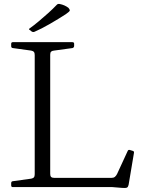

<svg xmlns="http://www.w3.org/2000/svg" viewBox="-20 -954 752 979"><path d="M157 0V-739H236V-67Q236 -56 241 -51.5Q246 -47 257 -47H548Q559 -47 565.5 -52Q572 -57 577 -67L631 -184Q634 -192 643 -189L656 -185Q665 -183 663 -174L636 -13Q634 -5 631.5 -1Q629 3 622.5 4Q616 5 602 4L553 0ZM45 0Q37 0 37 -9V-20Q37 -29 45 -30L139 -43Q149 -45 153 -50Q157 -55 157 -66V-217H236V0ZM37 -730Q37 -739 45 -739H349Q358 -739 358 -731V-720Q358 -712 350 -709L255 -696Q245 -695 240.5 -690.5Q236 -686 236 -675V-522H157V-673Q157 -684 153 -689Q149 -694 139 -696L45 -709Q37 -710 37 -719ZM132 -801Q124 -805 131 -809Q152 -824 176.5 -844.5Q201 -865 225.5 -887Q250 -909 269 -929Q274 -935 283 -934Q298 -931 309 -926Q320 -921 329 -914Q334 -908 335.5 -903.5Q337 -899 332 -894.5Q327 -890 316 -882Q279 -858 235 -832.5Q191 -807 156 -792Q149 -789 142 -793Z"/></svg>

Font: Hahmlet Light
Style: Regular
Weight: 300
Designer: Minjoo Ham & Mark Frömberg
Foundry: hypertype
Version: Version 1.002